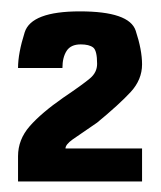

<svg xmlns="http://www.w3.org/2000/svg" viewBox="-20 -702 290 346"><path d="M12.5 -375V-420.5Q12.5 -450.5 33.5 -474.5Q54.5 -498.5 94 -526Q129.5 -550 142.2 -560.8Q155 -571.5 155 -587Q155 -611 147.8 -616.5Q140.5 -622 125.5 -622Q107.5 -622 100 -610.2Q92.5 -598.5 92.5 -579.5H12.5Q12.5 -606 24.5 -643.8Q36.5 -681.5 124 -681.5Q213 -681.5 224.5 -646.8Q236 -612 236 -586Q236 -558.5 215.5 -536.2Q195 -514 155 -481Q124 -460 111 -450.8Q98 -441.5 98 -434.5H236V-375Z"/></svg>

Font: Anybody Condensed ExtraBold
Style: Regular
Weight: 800
Width: 3
Designer: Tyler Finck
Foundry: Etcetera Type Company
Version: Version 1.010; ttfautohint (v1.8.3) -l 8 -r 50 -G 200 -x 14 